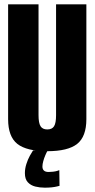

<svg xmlns="http://www.w3.org/2000/svg" viewBox="-20 -695 440 887"><path d="M198.5 3.5Q294 3.5 336.5 -30.2Q379 -64 379 -144.5V-675H239V-163Q239 -126.5 229.8 -111.8Q220.5 -97 198.5 -97Q176.5 -97 167.2 -112Q158 -127 158 -163V-675H17.5V-144.5Q17.5 -64 60.2 -30.2Q103 3.5 198.5 3.5ZM187 172Q204 172 218.5 170.5Q233 169 242.8 166.5Q252.5 164 255 163.5L254 91Q252.5 92 244.2 94.5Q236 97 225.2 98.2Q214.5 99.5 204.5 99.5Q190 99.5 183 93Q176 86.5 176 74.5Q176 63.5 179.8 49.8Q183.5 36 189.5 22Q195.5 8 200.5 0H132.5Q127 8 117.8 24.8Q108.5 41.5 101.8 62.8Q95 84 95 105Q95 132.5 108.5 147Q122 161.5 143 166.8Q164 172 187 172Z"/></svg>

Font: Anybody ExtraCondensed
Style: Bold
Weight: 700
Width: 2
Version: Version 1.113;gftools[0.9.25]